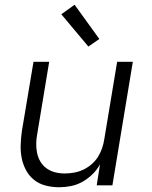

<svg xmlns="http://www.w3.org/2000/svg" viewBox="-20 -780 640 808"><path d="M229 8Q200 8 172.5 1Q145 -6 124 -22.5Q103 -39 90 -63Q77 -87 71.5 -114Q66 -141 67 -170Q68 -199 72 -228L121 -520H187L137 -218Q133 -198 132.5 -177Q132 -156 136 -136.5Q140 -117 150 -100Q160 -83 176 -71.5Q192 -60 211.5 -55Q231 -50 252 -50Q272 -50 291.5 -53.5Q311 -57 329.5 -65.5Q348 -74 364.5 -88Q381 -102 392 -119.5Q403 -137 409.5 -156Q416 -175 419 -195L473 -520H539L453 0H387L401 -89Q389 -66 369.5 -47Q350 -28 327 -15Q304 -2 278.5 3Q253 8 229 8ZM352 -584 238 -720 294 -760 398 -616Z"/></svg>

Font: Iosevka Aile Light Oblique
Style: Regular
Weight: 300
Italic angle: -9°
Designer: Belleve Invis
Foundry: Belleve Invis
Version: Version 31.1.0; ttfautohint (v1.8.4)